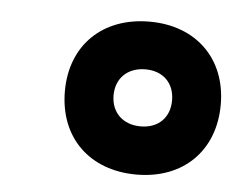

<svg xmlns="http://www.w3.org/2000/svg" viewBox="-34 -747 483 389"><g transform="rotate(5 207.0 -552.5)"><path d="M256 -397C351 -397 414 -459 414 -553C414 -646 351 -708 256 -708C160 -708 97 -646 97 -553C97 -459 160 -397 256 -397ZM256 -495C220 -495 196 -518 196 -553C196 -588 220 -611 256 -611C292 -611 315 -588 315 -553C315 -518 292 -495 256 -495Z"/></g></svg>

Font: Fixel Display
Style: Bold Italic
Weight: 700
Italic angle: -10°
Designer: AlfaBravo + MacPaw
Foundry: Kyrylo Tkachov, Marchela Mozhyna, Serhii Makarenko, Maria Weinstein, Zakhar Kryvoshyya
Version: Version 1.210;Glyphs 3.2 (3217)